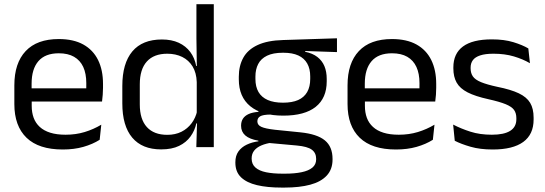

<svg xmlns="http://www.w3.org/2000/svg" viewBox="-20 -682 2526 890"><path d="M271 11Q159.5 11 103 -43.5Q46.5 -98 46.5 -199.5V-286.5Q46.5 -389.5 99 -445.2Q151.5 -501 252.5 -501Q320.5 -501 366 -475.8Q411.5 -450.5 434.5 -404Q457.5 -357.5 457.5 -293V-275Q457.5 -259 456.2 -243Q455 -227 453 -211.5H378.5Q379.5 -235.5 379.8 -257Q380 -278.5 380 -296.5Q380 -341 365.8 -371.8Q351.5 -402.5 323.2 -418.8Q295 -435 252.5 -435Q189.5 -435 158 -398.5Q126.5 -362 126.5 -294V-247.5L127 -237.5V-191Q127 -160.5 136 -136Q145 -111.5 164.2 -93.8Q183.5 -76 213.2 -66.8Q243 -57.5 284 -57.5Q331.5 -57.5 372.5 -70Q413.5 -82.5 449.5 -104L442 -34Q409.5 -13.5 366.5 -1.2Q323.5 11 271 11ZM89 -211.5V-272.5H436V-211.5Z M727 10.5Q639 10.5 593 -44Q547 -98.5 547 -203V-283.5Q547 -388.5 593.5 -443.8Q640 -499 730.5 -499Q775.5 -499 808.5 -483.8Q841.5 -468.5 862 -441Q882.5 -413.5 889.5 -376H916L892 -301.5Q890.5 -344.5 872.8 -373.8Q855 -403 824.8 -418Q794.5 -433 755.5 -433Q693.5 -433 660.8 -397Q628 -361 628 -291V-198Q628 -129 660.8 -93Q693.5 -57 755.5 -57Q792.5 -57 821 -71.2Q849.5 -85.5 868.2 -110.8Q887 -136 894 -168L914 -110H890Q883 -77 863.2 -49.5Q843.5 -22 810.2 -5.8Q777 10.5 727 10.5ZM890 0 893.5 -118 892 -144V-348L892.5 -365L890.5 -503.5V-662.5H971V0Z M1293 -146Q1193.5 -146 1140.2 -189.5Q1087 -233 1087 -314V-326.5Q1087 -377 1107.8 -414.5Q1128.5 -452 1174 -473.2Q1219.5 -494.5 1293 -496.5L1542 -504.5V-440.5L1395 -445.5L1394.5 -442Q1429 -435 1451 -418Q1473 -401 1483.8 -375.5Q1494.5 -350 1494.5 -316V-305Q1494.5 -227.5 1443.5 -186.8Q1392.5 -146 1293 -146ZM1289.5 123H1301Q1346 123 1378.2 116.2Q1410.5 109.5 1428 95Q1445.5 80.5 1445.5 56.5V54.5Q1445.5 26.5 1425.2 11.8Q1405 -3 1356 -7.5L1218 -20L1241 -21Q1213 -17 1191.8 -8Q1170.5 1 1158.5 15.8Q1146.5 30.5 1146.5 52.5V53.5Q1146.5 79 1164 94.5Q1181.5 110 1213.5 116.5Q1245.5 123 1289.5 123ZM1285 187.5Q1219 187.5 1171.2 176.2Q1123.5 165 1097.2 139.8Q1071 114.5 1071 72V70Q1071 40 1085.2 20Q1099.5 0 1123.8 -11.5Q1148 -23 1178 -27L1177.5 -30Q1136.5 -37 1117 -54.2Q1097.5 -71.5 1097.5 -99V-99.5Q1097.5 -118.5 1106.2 -132Q1115 -145.5 1132.8 -153.5Q1150.5 -161.5 1178 -163.5V-173.5L1271 -150L1233 -151Q1199 -150.5 1186 -142.8Q1173 -135 1173 -119.5V-119Q1173 -102.5 1191.5 -94Q1210 -85.5 1254.5 -80.5L1373 -68.5Q1450.5 -60.5 1486 -31.2Q1521.5 -2 1521.5 55V57.5Q1521.5 103 1494.5 132Q1467.5 161 1418 174.2Q1368.5 187.5 1299.5 187.5ZM1292 -206Q1334 -206 1361.8 -218.2Q1389.5 -230.5 1403.8 -255.2Q1418 -280 1418 -316V-328Q1418 -363 1404.2 -387.5Q1390.5 -412 1363 -424.8Q1335.5 -437.5 1294 -437.5H1291Q1246 -437.5 1217.8 -423.8Q1189.5 -410 1176.8 -385.2Q1164 -360.5 1164 -327.5V-316Q1164 -280 1178.2 -255.5Q1192.5 -231 1221 -218.5Q1249.5 -206 1292 -206Z M1815.5 11Q1704 11 1647.5 -43.5Q1591 -98 1591 -199.5V-286.5Q1591 -389.5 1643.5 -445.2Q1696 -501 1797 -501Q1865 -501 1910.5 -475.8Q1956 -450.5 1979 -404Q2002 -357.5 2002 -293V-275Q2002 -259 2000.8 -243Q1999.5 -227 1997.5 -211.5H1923Q1924 -235.5 1924.2 -257Q1924.5 -278.5 1924.5 -296.5Q1924.5 -341 1910.2 -371.8Q1896 -402.5 1867.8 -418.8Q1839.5 -435 1797 -435Q1734 -435 1702.5 -398.5Q1671 -362 1671 -294V-247.5L1671.5 -237.5V-191Q1671.5 -160.5 1680.5 -136Q1689.5 -111.5 1708.8 -93.8Q1728 -76 1757.8 -66.8Q1787.5 -57.5 1828.5 -57.5Q1876 -57.5 1917 -70Q1958 -82.5 1994 -104L1986.5 -34Q1954 -13.5 1911 -1.2Q1868 11 1815.5 11ZM1633.5 -211.5V-272.5H1980.5V-211.5Z M2264 11Q2205 11 2161 -1.8Q2117 -14.5 2088 -29.5L2080.5 -104.5Q2117 -85.5 2160.8 -71.5Q2204.5 -57.5 2260 -57.5Q2316.5 -57.5 2345 -75.5Q2373.5 -93.5 2373.5 -129V-134.5Q2373.5 -157.5 2362.8 -172.5Q2352 -187.5 2324 -199Q2296 -210.5 2244.5 -222Q2183 -235.5 2147.5 -253.8Q2112 -272 2096.8 -299Q2081.5 -326 2081.5 -365V-369.5Q2081.5 -433.5 2126 -466.5Q2170.5 -499.5 2260 -499.5Q2317.5 -499.5 2359.8 -486.5Q2402 -473.5 2429 -457.5L2436.5 -389Q2404 -408 2362 -420.5Q2320 -433 2267.5 -433Q2229.5 -433 2206 -425.2Q2182.5 -417.5 2172 -403.2Q2161.5 -389 2161.5 -369V-365Q2161.5 -343 2172 -327.8Q2182.5 -312.5 2209.8 -301.2Q2237 -290 2285.5 -279.5Q2348 -267 2384.8 -249.5Q2421.5 -232 2437.5 -205.2Q2453.5 -178.5 2453.5 -136.5V-128Q2453.5 -59 2405.5 -24Q2357.5 11 2264 11Z"/></svg>

Font: Anek Tamil
Style: Regular
Weight: 400
Designer: Aadarsh Rajan (Tamil), Yesha Goshar (Latin)
Foundry: Ek Type
Version: Version 1.003